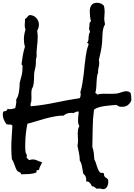

<svg xmlns="http://www.w3.org/2000/svg" viewBox="-25 -1061 968 1386"><path d="M922.9 -344.7V-337.9Q922.9 -335 921.9 -332Q911.1 -311.5 895.5 -300.8Q879.9 -290 856.4 -290Q840.8 -290 833.5 -293Q826.2 -295.9 814.5 -303.7Q796.9 -301.8 774.4 -300.3Q752 -298.8 729.5 -295.4Q707 -292 687 -286.1Q667 -280.3 653.3 -268.6Q644.5 -201.2 644 -134.3Q643.6 -67.4 641.6 0Q649.4 20.5 652.3 45.4Q655.3 70.3 656.2 90.8Q663.1 102.5 667 114.7Q670.9 127 674.8 139.6Q678.7 152.3 684.1 164.1Q689.5 175.8 698.2 185.5Q706.1 185.5 712.4 187Q718.8 188.5 725.6 190.4V196.3Q725.6 210.9 734.4 217.8Q743.2 224.6 753.9 232.4Q756.8 243.2 756.8 252.9Q756.8 269.5 749.5 284.2Q742.2 298.8 725.6 304.7Q715.8 304.7 707 302.2Q698.2 299.8 688.5 299.8Q681.6 299.8 673.8 301.8Q668.9 299.8 665.5 296.4Q662.1 293 658.2 290Q654.3 287.1 649.9 285.2Q645.5 283.2 638.7 284.2Q633.8 270.5 623 258.8Q612.3 247.1 596.7 249Q597.7 245.1 597.7 237.3Q597.7 223.6 592.3 211.9Q586.9 200.2 576.2 193.4Q571.3 170.9 567.4 144Q563.5 117.2 550.8 97.7Q550.8 69.3 544.9 43.5Q539.1 17.6 534.2 -9.8Q538.1 -25.4 538.1 -44.9Q538.1 -58.6 537.1 -71.8Q536.1 -85 536.1 -97.7Q536.1 -111.3 538.1 -124.5Q540 -137.7 547.9 -150.4Q542 -160.2 540 -170.4Q538.1 -180.7 538.1 -191.4Q538.1 -208 540 -223.6L543.9 -254.9Q542 -255.9 537.1 -255.9Q527.3 -255.9 520.5 -252L505.9 -245.1Q501 -246.1 497.1 -246.1H488.3Q473.6 -246.1 459.5 -241.7Q445.3 -237.3 434.6 -226.6Q401.4 -226.6 368.2 -220.2Q335 -213.9 302.2 -205.1Q269.5 -196.3 237.3 -186Q205.1 -175.8 172.9 -168Q165 -129.9 161.1 -91.3Q157.2 -52.7 157.2 -12.7V10.7Q157.2 23.4 159.2 35.2Q160.2 43 164.6 49.3Q168.9 55.7 168.9 63.5Q168.9 70.3 166 74.2Q172.9 85.9 186.5 94.7Q201.2 89.8 211.9 89.8Q229.5 89.8 245.1 98.1Q260.7 106.4 278.3 109.4Q274.4 123 266.6 136.2Q258.8 149.4 256.8 165Q252.9 167 249.5 167Q246.1 167 243.2 167.5Q240.2 168 238.8 170.9Q237.3 173.8 239.3 182.6Q225.6 189.5 211.9 191.9Q198.2 194.3 184.1 195.3Q169.9 196.3 155.8 196.3Q141.6 196.3 127 197.3Q127 191.4 124.5 188Q122.1 184.6 118.2 183.1Q114.3 181.6 109.9 179.7Q105.5 177.7 102.5 174.8Q94.7 168 90.3 156.7Q85.9 145.5 81.5 133.3Q77.1 121.1 72.3 109.4Q67.4 97.7 60.5 87.9Q58.6 66.4 57.6 45.9Q56.6 25.4 56.6 3.9Q56.6 -36.1 59.6 -74.7Q62.5 -113.3 64.5 -154.3Q55.7 -163.1 44.4 -162.1Q33.2 -161.1 22.5 -164.1Q10.7 -178.7 2.9 -196.8Q-4.9 -214.8 -4.9 -234.4Q-4.9 -244.1 -2 -254.9Q6.8 -257.8 17.6 -260.7Q28.3 -263.7 29.3 -276.4Q36.1 -272.5 45.9 -272.5Q55.7 -272.5 65.4 -275.4Q75.2 -278.3 85 -280.3Q88.9 -295.9 91.3 -311Q93.8 -326.2 91.8 -342.8Q105.5 -363.3 109.9 -387.7Q114.3 -412.1 116.2 -434.6V-448.2Q116.2 -455.1 117.2 -461.9Q119.1 -472.7 123 -486.3Q127 -500 129.9 -511.7Q134.8 -530.3 136.2 -546.9Q137.7 -563.5 137.7 -581.1V-585Q137.7 -589.8 133.8 -592.3Q129.9 -594.7 129.9 -599.6L130.9 -601.6Q134.8 -632.8 140.1 -663.6Q145.5 -694.3 155.3 -724.6Q147.5 -747.1 147.5 -775.4Q147.5 -812.5 159.2 -846.7Q153.3 -862.3 153.3 -877Q153.3 -888.7 154.8 -900.4Q156.2 -912.1 155.3 -923.8Q165 -928.7 171.4 -937.5Q177.7 -946.3 186.5 -952.1Q215.8 -953.1 235.8 -932.6Q255.9 -912.1 255.9 -882.8Q255.9 -860.4 243.2 -839.8Q247.1 -821.3 247.1 -796.9Q247.1 -760.7 242.2 -724.6Q237.3 -688.5 239.3 -651.4Q233.4 -637.7 233.9 -618.2Q234.4 -598.6 232.4 -585Q230.5 -571.3 226.6 -557.1Q222.7 -543 221.7 -529.3Q220.7 -506.8 220.2 -484.4Q219.7 -461.9 214.8 -441.4Q212.9 -433.6 209.5 -428.2Q206.1 -422.9 204.1 -416Q200.2 -395.5 201.7 -374.5Q203.1 -353.5 201.2 -332Q200.2 -325.2 197.8 -318.4Q195.3 -311.5 195.3 -303.7Q195.3 -299.8 197.3 -293.9Q286.1 -301.8 374 -320.3Q461.9 -338.9 550.8 -352.5Q557.6 -365.2 557.6 -378.9Q557.6 -386.7 554.7 -394.5Q564.5 -426.8 569.8 -459.5Q575.2 -492.2 579.1 -524.4Q583 -556.6 585.9 -589.4Q588.9 -622.1 593.8 -654.3L599.6 -687.5Q602.5 -704.1 607.4 -719.7Q609.4 -725.6 611.8 -731.4Q614.3 -737.3 614.3 -742.2Q614.3 -747.1 608.9 -749Q603.5 -751 603.5 -753.9Q603.5 -755.9 605 -756.3Q606.4 -756.8 607.4 -755.9Q612.3 -764.6 613.3 -774.4Q614.3 -784.2 614.7 -793.9Q615.2 -803.7 617.2 -813Q619.1 -822.3 625 -830.1Q624 -836.9 621.1 -842.8Q618.2 -848.6 618.2 -856.4Q617.2 -857.4 618.2 -858.4Q620.1 -867.2 620.6 -873.5Q621.1 -879.9 621.1 -888.7Q621.1 -900.4 631.8 -907.2Q627 -923.8 625 -943.4Q623 -962.9 623 -981.4Q623 -1006.8 635.3 -1023.9Q647.5 -1041 675.8 -1041Q690.4 -1041 703.6 -1035.2Q716.8 -1029.3 725.6 -1018.6Q730.5 -996.1 730.5 -976.6Q730.5 -962.9 729 -950.7Q727.5 -938.5 727.5 -924.8Q727.5 -914.1 729.5 -904.8Q731.4 -895.5 733.4 -885.7Q724.6 -872.1 720.7 -855.5Q716.8 -838.9 715.3 -821.3Q713.9 -803.7 713.4 -785.6Q712.9 -767.6 711.9 -752.9Q709 -720.7 702.6 -689.5Q696.3 -658.2 688.5 -627Q691.4 -616.2 691.4 -607.4Q691.4 -589.8 686.5 -572.8Q681.6 -555.7 683.6 -539.1Q676.8 -521.5 674.8 -503.4Q672.9 -485.4 671.9 -465.8L669.9 -427.7Q668.9 -409.2 663.1 -391.6Q665 -386.7 670.4 -386.2Q675.8 -385.7 673.8 -377.9Q696.3 -384.8 721.7 -384.3Q747.1 -383.8 769.5 -383.8Q784.2 -383.8 798.8 -384.3Q813.5 -384.8 828.1 -387.7Q842.8 -391.6 857.9 -397Q873 -402.3 887.7 -402.3Q908.2 -402.3 918.9 -387.7Q920.9 -377 921.9 -366.2Q922.9 -355.5 922.9 -344.7Z"/></svg>

Font: RockSalt
Style: Regular
Weight: 400
Designer: Squid
Foundry: Font Diner, Inc DBA Sideshow
Version: Version 1.000